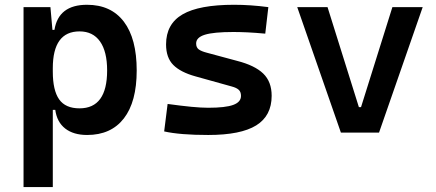

<svg xmlns="http://www.w3.org/2000/svg" viewBox="-20 -547 1798 792"><path d="M77.1 224.6V-517.6H188L196.3 -423.8H204.6Q221.2 -527.3 338.9 -527.3Q438 -527.3 491 -457.5Q543.9 -387.7 543.9 -256.3Q543.9 -127 491 -58.6Q438 9.8 339.4 9.8Q283.2 9.8 249 -16.8Q214.8 -43.5 208 -93.8H197.8V224.6ZM197.8 -251.5Q197.8 -174.3 223.9 -137.2Q250 -100.1 308.1 -100.1Q421.9 -100.1 421.9 -256.3Q421.9 -334.5 392.6 -376Q363.3 -417.5 308.1 -417.5Q197.8 -417.5 197.8 -265.6Z M838.9 9.8Q722.7 9.8 657.2 -4.9L671.4 -118.2Q728.5 -110.4 769.5 -106.4Q810.5 -102.5 838.9 -102.5Q910.2 -102.5 942.1 -114.3Q974.1 -126 974.1 -151.4Q974.1 -168 964.8 -176.5Q955.6 -185.1 935.5 -190.4L786.6 -231.9Q724.6 -249 694.8 -279.1Q665 -309.1 665 -363.8Q665 -448.2 733.2 -487.8Q801.3 -527.3 945.3 -527.3Q980 -527.3 1014.6 -524.9Q1049.3 -522.5 1086.9 -517.6L1074.2 -408.2Q1031.7 -412.1 999.8 -413.6Q967.8 -415 942.4 -415Q861.3 -415 825.2 -403.8Q789.1 -392.6 789.1 -367.7Q789.1 -351.1 799.8 -343.3Q810.5 -335.4 833 -329.6L958 -295.9Q1030.8 -277.3 1065.7 -243.7Q1100.6 -210 1100.6 -151.9Q1100.6 -69.3 1036.9 -29.8Q973.1 9.8 838.9 9.8Z M1386.2 0 1206.1 -517.6H1331.1L1460.4 -105H1469.2L1598.6 -517.6H1723.6L1543.5 0Z"/></svg>

Font: Cascadia Mono PL SemiBold
Style: Regular
Weight: 600
Monospace: yes
Designer: Aaron Bell
Foundry: Saja Typeworks
Version: Version 2404.023; ttfautohint (v1.8.4)